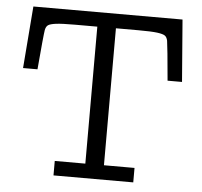

<svg xmlns="http://www.w3.org/2000/svg" viewBox="-50 -730 822 782"><g transform="rotate(5 361.0 -339.0)"><path d="M35.2 -424.8 55.2 -678.2H665L685.1 -424.8H626Q613.8 -563 609.9 -586.9Q606.9 -601.1 598.9 -606.9Q590.8 -612.8 566.9 -616Q543 -619.1 488.8 -619.1H397.9V-59.1H522.9V0H196.8V-59.1H321.8V-619.1H231Q176.8 -619.1 152.8 -616Q128.9 -612.8 120.8 -606.9Q112.8 -601.1 109.9 -586.9Q106 -563 94.2 -424.8Z"/></g></svg>

Font: CMU Concrete
Style: Roman
Weight: 500
Version: Version 0.7.0